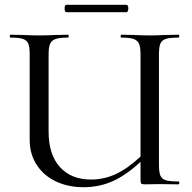

<svg xmlns="http://www.w3.org/2000/svg" viewBox="-20 -770 801 802"><path d="M726 0 644 -1 586 0Q573 0 570 -3Q567 -6 567 -19V-94Q508 -39 451.5 -13.5Q395 12 329 12Q265 12 214 -12Q163 -36 133.5 -81Q104 -126 104 -186V-544Q104 -574 98 -588Q92 -602 75.5 -607.5Q59 -613 23 -613Q21 -613 21 -619Q21 -625 23 -625L74 -624Q116 -622 143 -622Q172 -622 216 -624L264 -625Q267 -625 267 -619Q267 -613 264 -613Q229 -613 212 -607Q195 -601 189 -586.5Q183 -572 183 -542V-221Q183 -124 230.5 -72Q278 -20 360 -20Q414 -20 463 -42.5Q512 -65 567 -116V-542Q567 -572 561 -586.5Q555 -601 538.5 -607Q522 -613 486 -613Q484 -613 484 -619Q484 -625 486 -625L536 -624Q580 -622 605 -622Q633 -622 675 -624L726 -625Q729 -625 729 -619Q729 -613 726 -613Q690 -613 673 -607.5Q656 -602 650 -588Q644 -574 644 -544V-81Q644 -51 650 -36.5Q656 -22 673 -17Q690 -12 726 -12Q729 -12 729 -6Q729 0 726 0ZM250 -735Q250 -750 257 -750H508Q512 -750 514 -745.5Q516 -741 516 -735Q516 -729 514 -724Q512 -719 508 -719H257Q250 -719 250 -735Z"/></svg>

Font: Cormorant Infant Medium
Style: Regular
Weight: 500
Designer: Christian Thalmann (Catharsis Fonts)
Version: Version 3.000